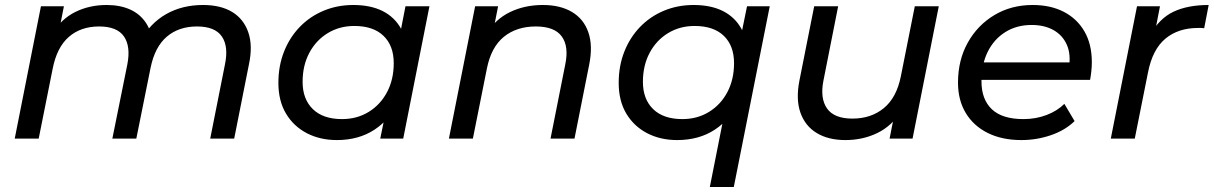

<svg xmlns="http://www.w3.org/2000/svg" viewBox="-20 -555 4861 769"><path d="M793 -535Q864 -535 910 -507Q956 -479 974.5 -425.5Q993 -372 977 -297L918 0H822L881 -297Q896 -369 868.5 -409Q841 -449 769 -449Q696 -449 648 -408Q600 -367 583 -283L526 0H430L490 -297Q504 -369 476.5 -409Q449 -449 377 -449Q304 -449 256 -407.5Q208 -366 191 -280L135 0H39L144 -530H236L206 -378L188 -419Q225 -479 281.5 -507Q338 -535 407 -535Q461 -535 501 -517Q541 -499 564.5 -463.5Q588 -428 592 -378L540 -388Q581 -462 645.5 -498.5Q710 -535 793 -535Z M1329 6Q1262 6 1209 -21.5Q1156 -49 1125.5 -100Q1095 -151 1095 -223Q1095 -291 1117.5 -348Q1140 -405 1180.5 -447Q1221 -489 1276 -512Q1331 -535 1395 -535Q1464 -535 1512 -511Q1560 -487 1586 -440.5Q1612 -394 1612 -327Q1612 -229 1578 -153.5Q1544 -78 1480.5 -36Q1417 6 1329 6ZM1350 -78Q1410 -78 1457 -107Q1504 -136 1530.5 -186.5Q1557 -237 1557 -302Q1557 -372 1516 -411.5Q1475 -451 1399 -451Q1340 -451 1293 -422.5Q1246 -394 1219 -343.5Q1192 -293 1192 -227Q1192 -158 1233 -118Q1274 -78 1350 -78ZM1503 0 1531 -137 1563 -260 1576 -386 1604 -530H1700L1595 0Z M2154 -535Q2224 -535 2271 -507Q2318 -479 2336.5 -425.5Q2355 -372 2340 -297L2281 0H2185L2244 -297Q2259 -369 2230 -409Q2201 -449 2126 -449Q2049 -449 1998 -407.5Q1947 -366 1930 -280L1874 0H1778L1883 -530H1975L1945 -378L1927 -419Q1965 -479 2023.5 -507Q2082 -535 2154 -535Z M2692 6Q2625 6 2572 -21.5Q2519 -49 2488.5 -100Q2458 -151 2458 -223Q2458 -291 2480.5 -348Q2503 -405 2543.5 -447Q2584 -489 2639 -512Q2694 -535 2758 -535Q2827 -535 2875 -511Q2923 -487 2949 -440.5Q2975 -394 2975 -327Q2975 -229 2941 -153.5Q2907 -78 2843.5 -36Q2780 6 2692 6ZM2713 -78Q2773 -78 2820 -107Q2867 -136 2893.5 -186.5Q2920 -237 2920 -302Q2920 -372 2879 -411.5Q2838 -451 2762 -451Q2703 -451 2656 -422.5Q2609 -394 2582 -343.5Q2555 -293 2555 -227Q2555 -158 2596 -118Q2637 -78 2713 -78ZM2823 194 2889 -139 2925 -260 2940 -373 2972 -530H3063L2919 194Z M3366 6Q3298 6 3251.5 -22Q3205 -50 3186 -103.5Q3167 -157 3182 -233L3241 -530H3337L3278 -232Q3264 -161 3292.5 -120.5Q3321 -80 3394 -80Q3469 -80 3520 -122Q3571 -164 3588 -249L3644 -530H3740L3635 0H3543L3573 -152L3590 -111Q3553 -51 3494.5 -22.5Q3436 6 3366 6Z M4071 6Q3993 6 3936 -22.5Q3879 -51 3848 -102.5Q3817 -154 3817 -224Q3817 -314 3856 -384Q3895 -454 3962.5 -494.5Q4030 -535 4116 -535Q4188 -535 4241 -507.5Q4294 -480 4323.5 -429Q4353 -378 4353 -306Q4353 -288 4351 -269.5Q4349 -251 4346 -235H3887L3899 -305H4300L4261 -281Q4270 -337 4253 -375.5Q4236 -414 4199.5 -434.5Q4163 -455 4112 -455Q4052 -455 4006.5 -426.5Q3961 -398 3936 -347.5Q3911 -297 3911 -229Q3911 -157 3952.5 -117.5Q3994 -78 4079 -78Q4129 -78 4172 -94.5Q4215 -111 4243 -139L4284 -70Q4246 -33 4189 -13.5Q4132 6 4071 6Z M4429 0 4534 -530H4626L4596 -376L4586 -414Q4623 -481 4680 -508Q4737 -535 4821 -535L4803 -442Q4797 -443 4791 -443Q4785 -443 4778 -443Q4699 -443 4647.5 -400Q4596 -357 4578 -265L4525 0Z"/></svg>

Font: Montserrat Thin Medium
Style: Italic
Weight: 500
Italic angle: -11.3°
Version: Version 9.000